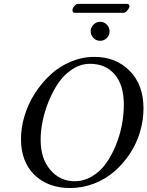

<svg xmlns="http://www.w3.org/2000/svg" viewBox="-20 -948 751 978"><path d="M187 -236.8Q187 -139.6 236.6 -82.3Q286.1 -24.9 359.9 -24.9Q407.2 -24.9 449 -49.8Q490.7 -74.7 519.8 -115.5Q548.8 -156.2 569.8 -207.5Q590.8 -258.8 600.8 -311.8Q610.8 -364.7 610.8 -414.1Q610.8 -515.1 564.2 -569.1Q517.6 -623 439 -623Q392.1 -623 350.1 -596.4Q308.1 -569.8 279.1 -527.8Q250 -485.8 228.8 -434.1Q207.5 -382.3 197.3 -331.5Q187 -280.8 187 -236.8ZM86.9 -240.2Q86.9 -297.9 105 -357.9Q123 -418 157 -471.2Q190.9 -524.4 236.1 -566.7Q281.2 -608.9 339.8 -633.5Q398.4 -658.2 460.9 -658.2Q570.3 -658.2 640.6 -587.2Q710.9 -516.1 710.9 -396Q710.9 -335.4 693.1 -275.6Q675.3 -215.8 641.4 -164.8Q607.4 -113.8 562.3 -74.5Q517.1 -35.2 458.5 -12.7Q399.9 9.8 336.9 9.8Q225.1 9.8 156 -56.9Q86.9 -123.5 86.9 -240.2ZM441.9 -788.1Q441.9 -808.1 456.1 -822.5Q470.2 -836.9 490.2 -836.9Q510.3 -836.9 524.2 -822.5Q538.1 -808.1 538.1 -788.1Q538.1 -768.6 524.2 -754.4Q510.3 -740.2 490.2 -740.2Q470.2 -740.2 456.1 -754.4Q441.9 -768.6 441.9 -788.1ZM608.9 -882.8H359.9Q354 -882.8 351.1 -887.9Q348.1 -893.1 349.1 -898.9Q350.6 -908.2 359.6 -918.2Q368.7 -928.2 377 -928.2H627Q633.8 -928.2 637 -923.6Q640.1 -918.9 639.2 -914.1Q636.7 -903.8 627.4 -893.3Q618.2 -882.8 608.9 -882.8Z"/></svg>

Font: Common Serif News
Style: Italic
Weight: 450
Italic angle: -12°
Designer: Philipp H. Poll, Khaled Hosny
Foundry: Stefan Peev, Context Ltd.
Version: Version 1.026